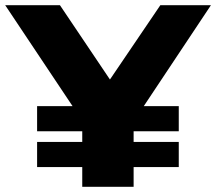

<svg xmlns="http://www.w3.org/2000/svg" viewBox="-40 -720 833 740"><path d="M277 0V-306L323 -186L-20 -700H191L446 -321H321L578 -700H773L431 -186L475 -306V0ZM103 -76V-173H649V-76ZM103 -214V-311H649V-214Z"/></svg>

Font: MOST Montserrat ExtraBold
Style: Regular
Weight: 800
Designer: Julieta Ulanovsky
Foundry: Julieta Ulanovsky
Version: Version 8.000;March 11, 2024;FontCreator 15.0.0.2926 64-bit